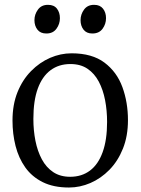

<svg xmlns="http://www.w3.org/2000/svg" viewBox="-20 -784 596 814"><path d="M33 -273Q33 -340.5 54.2 -393.2Q75.5 -446 111.8 -482.8Q148 -519.5 192.5 -538.8Q237 -558 283.5 -558Q370.5 -558 423 -518.5Q475.5 -479 499 -414.5Q522.5 -350 522.5 -274.5Q522.5 -207 501.2 -154Q480 -101 444 -64.2Q408 -27.5 363.5 -8.2Q319 11 272.5 11Q207 11 161.2 -11.8Q115.5 -34.5 87.2 -74.2Q59 -114 46 -165Q33 -216 33 -273ZM277.5 -34.5Q326.5 -34.5 361.5 -60.8Q396.5 -87 415.2 -139Q434 -191 434 -267Q434 -315.5 425.5 -359.5Q417 -403.5 398.8 -438Q380.5 -472.5 351 -492.5Q321.5 -512.5 278.5 -512.5Q229.5 -512.5 194.2 -486.2Q159 -460 140.2 -408.5Q121.5 -357 121.5 -280Q121.5 -231.5 130.2 -187.2Q139 -143 157.5 -108.5Q176 -74 205.8 -54.2Q235.5 -34.5 277.5 -34.5ZM176 -642Q151.5 -642 138.8 -658.2Q126 -674.5 126 -698.5Q126 -723 140.8 -743.2Q155.5 -763.5 183 -763.5H184Q209 -763.5 221.5 -747.2Q234 -731 234 -707Q234 -682 219.2 -662Q204.5 -642 177 -642ZM371 -642Q347 -642 334.2 -658.2Q321.5 -674.5 321.5 -698.5Q321.5 -723 336.2 -743.2Q351 -763.5 378.5 -763.5H379.5Q404 -763.5 416.8 -747.2Q429.5 -731 429.5 -707Q429.5 -682 414.8 -662Q400 -642 372 -642Z"/></svg>

Font: Merriweather 48pt Light
Style: Regular
Weight: 300
Version: Version 2.100